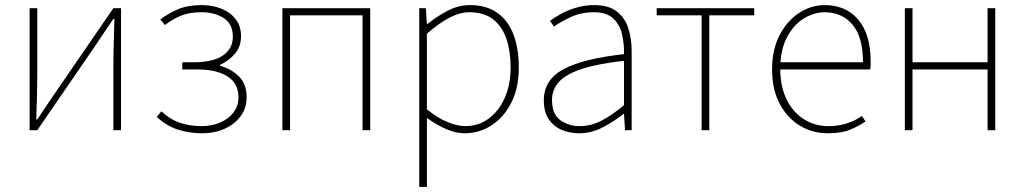

<svg xmlns="http://www.w3.org/2000/svg" viewBox="-20 -510 4014 752"><path d="M96 0V-478H126V-224Q126 -184 125 -137Q124 -90 122 -42H126Q141 -65 161 -94.5Q181 -124 196 -146L424 -478H454V0H424V-254Q424 -294 425.5 -341Q427 -388 428 -436H424Q409 -414 389 -384.5Q369 -355 354 -332L126 0Z M771 12Q721 12 676.5 -2.5Q632 -17 594 -52L612 -74Q648 -41 686.5 -28.5Q725 -16 770 -16Q809 -16 842 -30Q875 -44 894.5 -69.5Q914 -95 914 -129Q914 -183 871.5 -210.5Q829 -238 752 -238H694V-266H738Q815 -266 853.5 -293Q892 -320 892 -366Q892 -416 856.5 -439Q821 -462 770 -462Q721 -462 688.5 -448.5Q656 -435 626 -412L608 -434Q638 -457 676.5 -473.5Q715 -490 770 -490Q812 -490 847 -476Q882 -462 903 -435Q924 -408 924 -368Q924 -328 901 -300.5Q878 -273 842 -256V-252Q883 -242 914.5 -212Q946 -182 946 -128Q946 -87 923 -55.5Q900 -24 860.5 -6Q821 12 771 12Z M1086 0V-478H1430V0H1400V-450H1116V0Z M1622 222V-478H1648L1652 -416H1654Q1690 -445 1732.5 -467.5Q1775 -490 1820 -490Q1885 -490 1927.5 -460Q1970 -430 1991 -375Q2012 -320 2012 -246Q2012 -165 1982.5 -107.5Q1953 -50 1905 -19Q1857 12 1800 12Q1766 12 1728.5 -4Q1691 -20 1652 -48V42V222ZM1802 -16Q1854 -16 1894 -45.5Q1934 -75 1957 -127Q1980 -179 1980 -246Q1980 -307 1964 -356Q1948 -405 1912.5 -433.5Q1877 -462 1818 -462Q1781 -462 1740 -440.5Q1699 -419 1652 -378V-82Q1696 -46 1735 -31Q1774 -16 1802 -16Z M2248 12Q2211 12 2179.5 -1.5Q2148 -15 2129 -43.5Q2110 -72 2110 -117Q2110 -197 2186 -238.5Q2262 -280 2424 -298Q2425 -337 2416.5 -375Q2408 -413 2382 -437.5Q2356 -462 2306 -462Q2255 -462 2214 -442.5Q2173 -423 2150 -406L2134 -428Q2149 -440 2175 -454.5Q2201 -469 2235 -479.5Q2269 -490 2308 -490Q2364 -490 2396 -465Q2428 -440 2441 -399Q2454 -358 2454 -310V0H2428L2424 -64H2422Q2385 -34 2340.5 -11Q2296 12 2248 12ZM2250 -16Q2294 -16 2335 -37Q2376 -58 2424 -98V-272Q2319 -260 2257.5 -239.5Q2196 -219 2169 -189Q2142 -159 2142 -118Q2142 -63 2174.5 -39.5Q2207 -16 2250 -16Z M2728 0V-450H2552V-478H2934V-450H2758V0Z M3222 12Q3162 12 3112.5 -18Q3063 -48 3033.5 -104Q3004 -160 3004 -238Q3004 -316 3033.5 -372.5Q3063 -429 3110 -459.5Q3157 -490 3210 -490Q3265 -490 3305.5 -464.5Q3346 -439 3368 -390Q3390 -341 3390 -270Q3390 -263 3390 -255Q3390 -247 3388 -238H3020V-266H3360Q3360 -365 3319 -413.5Q3278 -462 3210 -462Q3168 -462 3128 -437.5Q3088 -413 3062 -363.5Q3036 -314 3036 -240Q3036 -172 3060.5 -121.5Q3085 -71 3128 -43.5Q3171 -16 3224 -16Q3265 -16 3298 -27Q3331 -38 3356 -56L3370 -34Q3343 -16 3309.5 -2Q3276 12 3222 12Z M3524 0V-478H3554V-266H3848V-478H3878V0H3848V-238H3554V0Z"/></svg>

Font: Source Sans 3 Variable
Style: Regular
Weight: 200
Designer: Paul D. Hunt
Foundry: Adobe Systems Incorporated
Version: Version 3.026